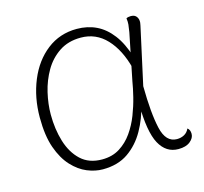

<svg xmlns="http://www.w3.org/2000/svg" viewBox="-83 -605 752 709"><g transform="rotate(-15 293.5 -251.0)"><path d="M227 12Q198 12 167.5 -0.5Q137 -13 110.5 -41.5Q84 -70 67.5 -116.5Q51 -163 51 -233Q51 -309 77.5 -373.5Q104 -438 153 -476Q202 -514 267 -514Q308 -514 341.5 -498Q375 -482 401 -448Q427 -414 444 -359L430 -320Q411 -394 371 -436.5Q331 -479 273 -479Q225 -479 190.5 -456Q156 -433 134.5 -396Q113 -359 103 -316Q93 -273 93 -233Q93 -177 107.5 -129.5Q122 -82 153 -53Q184 -24 234 -24Q273 -24 301.5 -42Q330 -60 350 -88.5Q370 -117 383 -150.5Q396 -184 404 -216.5Q412 -249 416 -274L452 -452Q455 -470 456 -480.5Q457 -491 455 -504Q458 -506 462.5 -507Q467 -508 472 -508Q485 -508 491.5 -501.5Q498 -495 499.5 -485.5Q501 -476 498 -465L450 -246Q451 -142 464.5 -83.5Q478 -25 520 -25Q536 -25 548.5 -32Q561 -39 567 -53Q577 -46 577 -30Q577 -14 561 -1Q545 12 516 12Q469 12 444 -34Q419 -80 418 -188L425 -181Q414 -132 389 -87.5Q364 -43 324.5 -15.5Q285 12 227 12Z"/></g></svg>

Font: Arima ExtraLight
Style: Regular
Weight: 250
Designer: Joana Correia and Natanael Gama
Foundry: NDISCOVER
Version: Version 1.101;gftools[0.9.23]